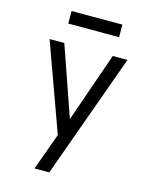

<svg xmlns="http://www.w3.org/2000/svg" viewBox="-134 -793 867 1095"><g transform="rotate(15 300.0 -246.0)"><path d="M178 215Q191 180 203.5 144.5Q216 109 229 74L257 -3L158 -277L70 -520H157L300 -109L443 -520H530L265 215ZM150 -633V-707H450V-633Z"/></g></svg>

Font: Iosevka Custom Extended
Style: Regular
Weight: 400
Width: 7
Monospace: yes
Designer: Belleve Invis
Foundry: Belleve Invis
Version: Version 11.2.4; ttfautohint (v1.8.4)